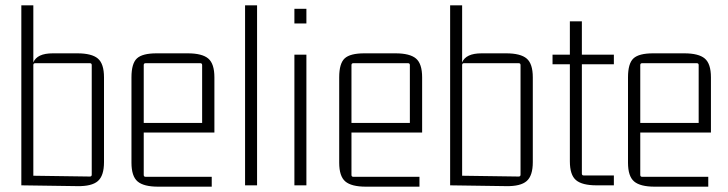

<svg xmlns="http://www.w3.org/2000/svg" viewBox="-20 -695 2731 720"><path d="M270 3 60 0V-675H105V-461Q119 -495 178 -495H270Q324 -495 347 -475.5Q370 -456 370 -405V-87Q370 -36 347 -16Q324 4 270 3ZM105 -451V-36L317 -33Q324 -33 324 -40V-451Q324 -458 317 -458H112Q105 -458 105 -451Z M774 5H573Q519 5 496 -14.5Q473 -34 473 -85V-405Q473 -457 493.5 -476Q514 -495 567 -495H684Q738 -495 761 -475.5Q784 -456 784 -405V-198H519V-39Q519 -32 526 -32H774ZM526 -458Q519 -458 519 -451V-234H738V-451Q738 -458 731 -458Z M944 0H899V-675H944Z M1129 -607H1084V-662H1129ZM1129 0H1084V-490H1129Z M1553 5H1352Q1298 5 1275 -14.5Q1252 -34 1252 -85V-405Q1252 -457 1272.5 -476Q1293 -495 1346 -495H1463Q1517 -495 1540 -475.5Q1563 -456 1563 -405V-198H1298V-39Q1298 -32 1305 -32H1553ZM1305 -458Q1298 -458 1298 -451V-234H1517V-451Q1517 -458 1510 -458Z M1878 3 1668 0V-675H1713V-461Q1727 -495 1786 -495H1878Q1932 -495 1955 -475.5Q1978 -456 1978 -405V-87Q1978 -36 1955 -16Q1932 4 1878 3ZM1713 -451V-36L1925 -33Q1932 -33 1932 -40V-451Q1932 -458 1925 -458H1720Q1713 -458 1713 -451Z M2282 -490V-454H2162V-44Q2162 -37 2169 -37H2282V0H2217Q2163 0 2140 -19.5Q2117 -39 2117 -90V-454H2052V-490H2117V-615H2162V-490Z M2636 5H2435Q2381 5 2358 -14.5Q2335 -34 2335 -85V-405Q2335 -457 2355.5 -476Q2376 -495 2429 -495H2546Q2600 -495 2623 -475.5Q2646 -456 2646 -405V-198H2381V-39Q2381 -32 2388 -32H2636ZM2388 -458Q2381 -458 2381 -451V-234H2600V-451Q2600 -458 2593 -458Z"/></svg>

Font: Gemunu Libre ExtraLight
Style: Regular
Weight: 200
Designer: Puspanada Ekanayake, Sola Matas, Pathum Egodawatta, Kosala Senevirathne
Foundry: mooniak
Version: Version 1.100